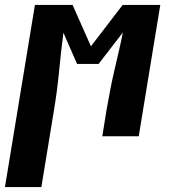

<svg xmlns="http://www.w3.org/2000/svg" viewBox="-63 -550 683 775"><path d="M-43 205 78 -530H230L304 -363L432 -530H584L497 0H350L367 -106Q374 -145 381.5 -184.5Q389 -224 398 -263Q407 -302 416 -340.5Q425 -379 433 -419L335 -292H248L193 -418Q183 -341 175.5 -262.5Q168 -184 155 -106L104 205Z"/></svg>

Font: Iosevka Slab HvExObl
Style: Regular
Weight: 900
Width: 7
Italic angle: -9°
Monospace: yes
Designer: Belleve Invis
Foundry: Belleve Invis
Version: Version 11.1.1; ttfautohint (v1.8.3)